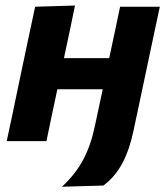

<svg xmlns="http://www.w3.org/2000/svg" viewBox="-20 -524 618 713"><path d="M5 0Q16 -53.5 27 -103.5Q37.5 -153.5 50.5 -216L61 -266Q77 -341 88 -393.5Q99 -445.5 110.5 -499L258.5 -503.5Q249 -457 239.5 -411.5Q229.5 -366 217.5 -308H385.5Q398 -365.5 407.2 -409.5Q416.5 -453.5 426 -499H573.5Q562 -445.5 551 -393.5Q540 -341 524 -266Q513.5 -217 506 -181Q498.5 -145 491.5 -112.5Q484.5 -79.5 476 -39.5Q461 32.5 434 82.8Q407 133 364 165L210 169.5Q261 122 289.2 68.5Q317.5 15 332 -54.5L361.5 -192.5H193Q181.5 -139 172 -93.8Q162.5 -48.5 152.5 0Z"/></svg>

Font: Heraclito
Style: Bold Italic
Weight: 700
Italic angle: -12°
Designer: Kostas Bartsokas (font) & Cristiano Sobral (main changes)
Foundry: Kostas Bartsokas (font) & Cristiano Sobral (main changes)
Version: Version 1.00;July 8, 2020;FontCreator 13.0.0.2655 64-bit